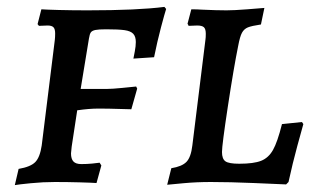

<svg xmlns="http://www.w3.org/2000/svg" viewBox="-20 -528 912 557"><path d="M186 -83Q186 -67 193 -59.5Q200 -52 216 -52Q232 -52 247.5 -53.5Q263 -55 269 -56L274 -48L260 3Q247 2 211 1Q175 0 139 0Q105 0 69.5 3.5Q34 7 23 9L34 -38Q69 -44 82.5 -58Q96 -72 101 -106L139 -412Q140 -420 140 -431Q140 -444 135 -449Q130 -454 118 -454L93 -453L89 -458L100 -501Q113 -500 151.5 -499Q190 -498 234 -498Q379 -498 457 -508L462 -502Q458 -490 447 -448.5Q436 -407 427 -362L367 -358Q368 -363 371 -378.5Q374 -394 374 -406Q374 -422 366.5 -430Q359 -438 341.5 -440.5Q324 -443 288 -443Q266 -443 256.5 -441Q247 -439 243.5 -434Q240 -429 238 -416L214 -270H290Q305 -270 335 -273Q365 -276 375 -277L378 -271L361 -211Q351 -211 323.5 -212Q296 -213 265 -213Q239 -213 204 -208L188 -103Q186 -87 186 -83ZM465 8 477 -40Q508 -45 521 -58.5Q534 -72 538 -106L576 -413Q577 -419 577 -430Q577 -444 571.5 -449Q566 -454 552 -454L527 -453Q527 -455 524 -459L535 -501Q552 -501 566 -500Q608 -498 637 -498Q659 -498 697 -501Q735 -504 747 -505L737 -457Q710 -453 699 -448.5Q688 -444 682 -433Q676 -422 671 -395Q658 -331 641 -219Q624 -107 624 -87Q624 -67 634 -60Q644 -53 674 -53Q716 -53 737.5 -61.5Q759 -70 772 -93Q785 -116 798 -168L856 -174Q859 -169 860 -168Q856 -154 842.5 -104.5Q829 -55 817 0L810 7Q788 6 717 3Q646 0 592 0Q550 0 512.5 3.5Q475 7 465 8Z"/></svg>

Font: Alegreya SC Medium
Style: Italic
Weight: 500
Italic angle: -7°
Designer: Juan Pablo del Peral
Foundry: Huerta Tipografica
Version: Version 2.007; ttfautohint (v1.6)